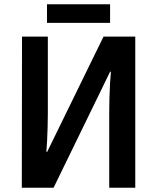

<svg xmlns="http://www.w3.org/2000/svg" viewBox="-20 -887 744 907"><path d="M83 0 84 -714H206V-351Q206 -322 205 -288Q204 -254 202.5 -222.5Q201 -191 199 -170H203L469 -714H619V0H496V-359Q496 -389 497 -426Q498 -463 500 -496Q502 -529 504 -548H500L233 0ZM500 -867V-779H202V-867Z"/></svg>

Font: Noto Sans SemiCondensed SemiBold
Style: Regular
Weight: 600
Width: 4
Designer: Monotype Design Team
Foundry: Monotype Imaging Inc.
Version: Version 2.013; ttfautohint (v1.8.4.7-5d5b)